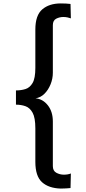

<svg xmlns="http://www.w3.org/2000/svg" viewBox="-20 -875 501 1119"><path d="M334 224Q264 222 225 187Q186 152 186 68V-127Q186 -189 170 -218Q154 -247 128.5 -256Q103 -265 73 -265V-348Q103 -348 128.5 -356Q154 -364 170 -391.5Q186 -419 186 -479V-703Q186 -786 226.5 -820.5Q267 -855 334 -855Q367 -855 391 -852L393 -768Q385 -771 373.5 -773.5Q362 -776 349 -776Q327 -776 307.5 -766Q288 -756 288 -728V-451Q288 -416 274.5 -383Q261 -350 238.5 -328Q216 -306 187 -302Q230 -298 259 -261Q288 -224 288 -167V93Q288 121 308.5 132Q329 143 352 143Q376 143 393 136L391 221Q379 222 365 223Q351 224 334 224Z"/></svg>

Font: Alata
Style: Regular
Weight: 400
Designer: Spyros Zevelakis, Eben Sorkin
Foundry: Spyros Zevelakis
Version: Version 1.005; ttfautohint (v1.8.4.7-5d5b)